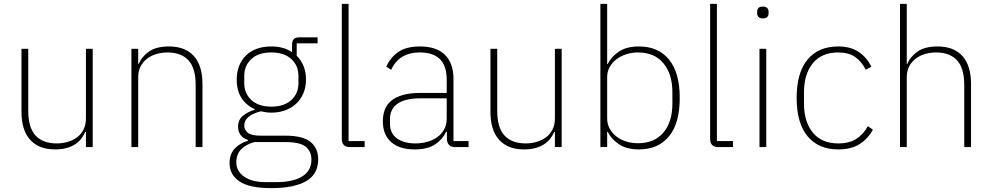

<svg xmlns="http://www.w3.org/2000/svg" viewBox="-20 -760 5129 992"><path d="M424 -78H420Q413 -61 400.5 -44.5Q388 -28 369.5 -15.5Q351 -3 325 4.5Q299 12 265 12Q181 12 136 -37.5Q91 -87 91 -182V-508H126V-188Q126 -100 164 -59.5Q202 -19 273 -19Q302 -19 329.5 -27Q357 -35 378 -50.5Q399 -66 411.5 -90.5Q424 -115 424 -148V-508H459V0H424Z M659 0V-508H694V-430H697Q712 -467 749.5 -493.5Q787 -520 853 -520Q937 -520 981.5 -470.5Q1026 -421 1026 -326V0H991V-320Q991 -408 953.5 -448.5Q916 -489 845 -489Q816 -489 788.5 -481Q761 -473 740 -457Q719 -441 706.5 -417Q694 -393 694 -361V0Z M1624 63Q1624 140 1561.5 176Q1499 212 1382 212Q1268 212 1217 177Q1166 142 1166 83Q1166 38 1191 9.5Q1216 -19 1261 -33V-37Q1210 -54 1210 -106Q1210 -141 1235.5 -162Q1261 -183 1296 -193V-196Q1252 -216 1227.5 -254Q1203 -292 1203 -349Q1203 -388 1215.5 -419.5Q1228 -451 1251 -473.5Q1274 -496 1307 -508Q1340 -520 1381 -520Q1447 -520 1489 -490V-530Q1489 -567 1524 -567H1621V-536H1513V-472Q1536 -449 1548.5 -418Q1561 -387 1561 -349Q1561 -311 1548 -279.5Q1535 -248 1511.5 -225.5Q1488 -203 1455 -190.5Q1422 -178 1382 -178Q1367 -178 1354 -180Q1341 -182 1327 -185Q1286 -174 1264 -156Q1242 -138 1242 -111Q1242 -90 1260 -74.5Q1278 -59 1327 -59H1456Q1545 -59 1584.5 -26.5Q1624 6 1624 63ZM1589 65Q1589 22 1559.5 -2Q1530 -26 1454 -26H1295Q1253 -15 1227 10.5Q1201 36 1201 79Q1201 124 1241 152.5Q1281 181 1354 181H1409Q1449 181 1482 174Q1515 167 1539 153Q1563 139 1576 117Q1589 95 1589 65ZM1382 -209Q1448 -209 1485 -243Q1522 -277 1522 -331V-367Q1522 -421 1485 -455Q1448 -489 1382 -489Q1315 -489 1278.5 -455Q1242 -421 1242 -367V-331Q1242 -277 1279 -243Q1316 -209 1382 -209Z M1789 0Q1746 0 1746 -42V-740H1781V-31H1864V0Z M2332 0Q2291 0 2289 -42V-79H2285Q2267 -40 2228 -14Q2189 12 2123 12Q2044 12 2001 -26Q1958 -64 1958 -133Q1958 -166 1968 -193Q1978 -220 2001.5 -239.5Q2025 -259 2062.5 -269.5Q2100 -280 2155 -280H2288V-348Q2288 -420 2253 -454.5Q2218 -489 2149 -489Q2042 -489 2001 -399L1976 -416Q1997 -463 2038 -491.5Q2079 -520 2150 -520Q2235 -520 2279 -476.5Q2323 -433 2323 -352V-31H2401V0ZM2126 -19Q2159 -19 2188.5 -27.5Q2218 -36 2240 -52Q2262 -68 2275 -92Q2288 -116 2288 -148V-252H2155Q2071 -252 2033 -223.5Q1995 -195 1995 -148V-120Q1995 -70 2031.5 -44.5Q2068 -19 2126 -19Z M2847 -78H2843Q2836 -61 2823.5 -44.5Q2811 -28 2792.5 -15.5Q2774 -3 2748 4.5Q2722 12 2688 12Q2604 12 2559 -37.5Q2514 -87 2514 -182V-508H2549V-188Q2549 -100 2587 -59.5Q2625 -19 2696 -19Q2725 -19 2752.5 -27Q2780 -35 2801 -50.5Q2822 -66 2834.5 -90.5Q2847 -115 2847 -148V-508H2882V0H2847Z M3082 -740H3117V-429H3120Q3137 -466 3177 -493Q3217 -520 3281 -520Q3381 -520 3436.5 -452.5Q3492 -385 3492 -254Q3492 -123 3436.5 -55.5Q3381 12 3281 12Q3217 12 3177 -15.5Q3137 -43 3120 -79H3117V0H3082ZM3276 -20Q3361 -20 3407.5 -75Q3454 -130 3454 -225V-283Q3454 -378 3407.5 -433.5Q3361 -489 3276 -489Q3244 -489 3215 -479.5Q3186 -470 3164.5 -453.5Q3143 -437 3130 -413.5Q3117 -390 3117 -362V-148Q3117 -119 3130 -95.5Q3143 -72 3164.5 -55Q3186 -38 3215 -29Q3244 -20 3276 -20Z M3692 0Q3649 0 3649 -42V-740H3684V-31H3767V0Z M3922 -665Q3906 -665 3899 -672.5Q3892 -680 3892 -691V-700Q3892 -711 3898.5 -718.5Q3905 -726 3921 -726Q3937 -726 3944 -718.5Q3951 -711 3951 -700V-691Q3951 -680 3944.5 -672.5Q3938 -665 3922 -665ZM3904 -508H3939V0H3904Z M4311 12Q4209 12 4152.5 -56Q4096 -124 4096 -254Q4096 -385 4152.5 -452.5Q4209 -520 4311 -520Q4375 -520 4417 -491.5Q4459 -463 4482 -415L4453 -400Q4431 -443 4397.5 -466Q4364 -489 4311 -489Q4225 -489 4179.5 -433Q4134 -377 4134 -283V-225Q4134 -131 4179.5 -75Q4225 -19 4311 -19Q4368 -19 4404.5 -42.5Q4441 -66 4464 -108L4490 -90Q4465 -44 4422 -16Q4379 12 4311 12Z M4630 -740H4665V-430H4668Q4683 -467 4720.5 -493.5Q4758 -520 4824 -520Q4908 -520 4952.5 -470.5Q4997 -421 4997 -326V0H4962V-320Q4962 -408 4924.5 -448.5Q4887 -489 4816 -489Q4787 -489 4759.5 -481Q4732 -473 4711 -457Q4690 -441 4677.5 -417Q4665 -393 4665 -361V0H4630Z"/></svg>

Font: IBM Plex Sans KR ExtraLight
Style: Regular
Weight: 200
Designer: Mike Abbink; Paul van der Laan; Pieter van Rosmalen; Wujin Sim; Chorong Kim; Dohee Lee;
Foundry: Sandoll Inc.
Version: Version 1.001